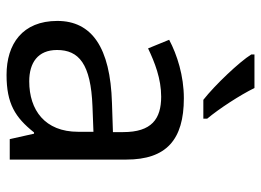

<svg xmlns="http://www.w3.org/2000/svg" viewBox="-128 -678 816 601"><g transform="rotate(90 280.5 -378.0)"><path d="M256 -766H151V-756C174 -719 247 -642 293 -606H352V-618C321 -655 278 -721 256 -766ZM288 -545C218 -545 152 -524 105 -499L132 -433C176 -454 227 -474 283 -474C353 -474 394 -444 394 -355V-323L303 -320C128 -315 46 -256 46 -149C46 -40 118 10 215 10C305 10 348 -17 395 -76H399L416 0H480V-365C480 -490 418 -545 288 -545ZM314 -259 393 -262V-214C393 -110 325 -61 235 -61C177 -61 137 -88 137 -148C137 -216 180 -254 314 -259Z"/></g></svg>

Font: Noto Sans Bengali
Style: Regular
Weight: 400
Designer: Jelle Bosma - Monotype Design Team
Foundry: Monotype Imaging Inc.
Version: Version 2.003